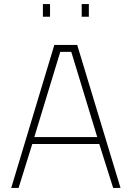

<svg xmlns="http://www.w3.org/2000/svg" viewBox="-20 -920 644 940"><path d="M35 0 246 -700H358L570 0H534L466 -215H138L71 0ZM275 -666 148 -249H456L329 -666ZM190 -838V-900H225V-838ZM380 -838V-900H415V-838Z"/></svg>

Font: TypoPRO Titillium Title
Style: Regular
Weight: 250
Designer: Campivisivi
Foundry: Accademia di Belle Arti di Urbino and students of MA course of Visual design
Version: 1.000